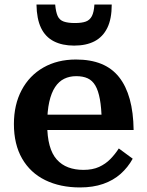

<svg xmlns="http://www.w3.org/2000/svg" viewBox="-20 -810 643 842"><path d="M187 -265Q187 -211 197.5 -172.5Q208 -134 229 -110.5Q250 -87 279.5 -76Q309 -65 346 -65Q386 -65 414.5 -78Q443 -91 464 -112.5Q485 -134 501 -159L562 -114Q541 -76 509 -47.5Q477 -19 432.5 -3.5Q388 12 331 12Q244 12 178.5 -20Q113 -52 77 -114.5Q41 -177 41 -266Q41 -351 75 -415Q109 -479 170.5 -514Q232 -549 313 -549Q377 -549 424 -530Q471 -511 502 -472Q533 -433 549 -375Q565 -317 566 -240H152V-307H450L426 -281Q425 -337 418 -375Q411 -413 398 -435Q385 -457 364.5 -466.5Q344 -476 314 -476Q285 -476 261.5 -464.5Q238 -453 221.5 -428Q205 -403 196 -363Q187 -323 187 -265ZM305 -610Q358 -610 394.5 -629Q431 -648 450.5 -687.5Q470 -727 470 -790H394Q392 -757 383 -739.5Q374 -722 356.5 -715.5Q339 -709 308 -709Q278 -709 259.5 -715.5Q241 -722 233 -739.5Q225 -757 222 -790H140Q141 -727 160 -687.5Q179 -648 216 -629Q253 -610 305 -610Z"/></svg>

Font: Roboto Serif 20pt SemiBold
Style: Regular
Weight: 600
Version: Version 1.008